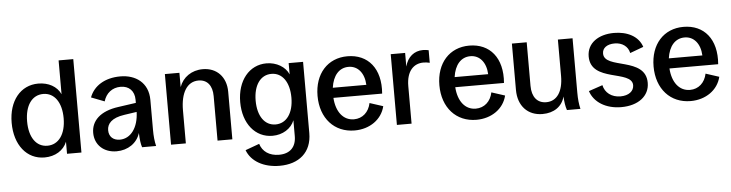

<svg xmlns="http://www.w3.org/2000/svg" viewBox="-52 -970 5558 1460"><g transform="rotate(-5 2726.5 -240.5)"><path d="M256 13C337 13 402 -27 428 -92V0H538V-713H426V-455C398 -516 334 -551 256 -551C121 -551 29 -439 29 -271C29 -102 120 13 256 13ZM285 -74C200 -74 147 -150 147 -271C147 -393 201 -469 287 -469C372 -469 426 -393 426 -272C426 -150 371 -74 285 -74Z M806 14C892 14 963 -34 986 -110C988 -58 992 -27 1001 0H1108C1099 -37 1095 -76 1095 -125V-353C1095 -486 998 -551 883 -551C764 -551 679 -497 647 -411L748 -372C766 -433 813 -472 878 -472C942 -472 983 -431 983 -364V-340L850 -321C706 -302 640 -231 640 -141C640 -49 708 14 806 14ZM755 -151C755 -200 790 -243 888 -257L983 -271C980 -153 922 -72 838 -72C787 -72 755 -102 755 -151Z M1222 0H1335V-252C1335 -388 1386 -468 1472 -468C1538 -468 1577 -421 1577 -340V0H1690V-363C1690 -477 1618 -551 1512 -551C1426 -551 1359 -503 1333 -430V-539H1222Z M2031 232C2179 232 2277 151 2277 4V-540H2167V-454C2142 -513 2075 -553 1998 -553C1867 -553 1774 -441 1774 -276C1774 -112 1866 0 1997 0C2075 0 2140 -41 2165 -104V17C2165 101 2117 148 2034 148C1960 148 1908 112 1890 52L1783 91C1815 178 1910 232 2031 232ZM2028 -84C1945 -84 1892 -159 1892 -277C1892 -395 1945 -470 2029 -470C2112 -470 2165 -395 2165 -277C2165 -159 2111 -84 2028 -84Z M2623 14C2738 14 2831 -51 2855 -151L2753 -184C2739 -115 2690 -71 2625 -71C2544 -71 2490 -139 2483 -247H2855C2871 -438 2773 -553 2616 -553C2465 -553 2364 -441 2364 -272C2364 -101 2468 14 2623 14ZM2485 -324C2498 -417 2546 -472 2618 -472C2688 -472 2737 -415 2741 -324Z M2946 0H3058V-286C3058 -404 3116 -455 3188 -455C3203 -455 3220 -453 3236 -449V-545C3222 -548 3208 -550 3193 -550C3126 -550 3075 -509 3056 -436V-540H2946Z M3553 14C3668 14 3761 -51 3785 -151L3683 -184C3669 -115 3620 -71 3555 -71C3474 -71 3420 -139 3413 -247H3785C3801 -438 3703 -553 3546 -553C3395 -553 3294 -441 3294 -272C3294 -101 3398 14 3553 14ZM3415 -324C3428 -417 3476 -472 3548 -472C3618 -472 3667 -415 3671 -324Z M4057 14C4145 14 4207 -30 4227 -105C4229 -61 4234 -29 4244 0H4347C4338 -37 4334 -76 4334 -125V-540H4222V-262C4222 -143 4174 -73 4093 -73C4024 -73 3984 -123 3984 -207V-540H3871V-186C3871 -64 3944 14 4057 14Z M4658 14C4788 14 4874 -52 4874 -153C4875 -353 4556 -282 4555 -403C4554 -446 4591 -473 4649 -473C4707 -473 4751 -441 4761 -390L4864 -428C4837 -511 4752 -553 4651 -553C4533 -553 4444 -494 4444 -391C4444 -192 4760 -263 4762 -145C4762 -99 4722 -68 4659 -68C4591 -68 4541 -107 4529 -165L4423 -129C4451 -42 4541 14 4658 14Z M5188 14C5303 14 5396 -51 5420 -151L5318 -184C5304 -115 5255 -71 5190 -71C5109 -71 5055 -139 5048 -247H5420C5436 -438 5338 -553 5181 -553C5030 -553 4929 -441 4929 -272C4929 -101 5033 14 5188 14ZM5050 -324C5063 -417 5111 -472 5183 -472C5253 -472 5302 -415 5306 -324Z"/></g></svg>

Font: Ronzino Medium
Style: Regular
Weight: 500
Designer: Nunzio Mazzaferro
Foundry: Collletttivo
Version: Version 1.000;Glyphs 3.3 (3337)